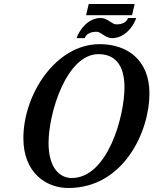

<svg xmlns="http://www.w3.org/2000/svg" viewBox="-20 -931 768 961"><path d="M424 -911 411 -855H641L654 -911ZM621 -841C613 -819 592 -809 562 -809C540 -809 518 -841 484 -841C426 -841 381 -790 363 -740H404C412 -762 434 -772 464 -772C486 -772 507 -740 541 -740C599 -740 645 -791 662 -841ZM322 10C599 10 728 -273 728 -463C728 -633 615 -710 479 -710C260 -710 97 -460 97 -239C97 -67 210 10 322 10ZM339 -40C278 -40 223 -92 223 -215C223 -366 313 -660 473 -660C552 -660 603 -610 603 -494C603 -347 518 -40 339 -40Z"/></svg>

Font: Pfennig
Style: BoldItalic
Weight: 700
Italic angle: -13°
Version: Version 20100423